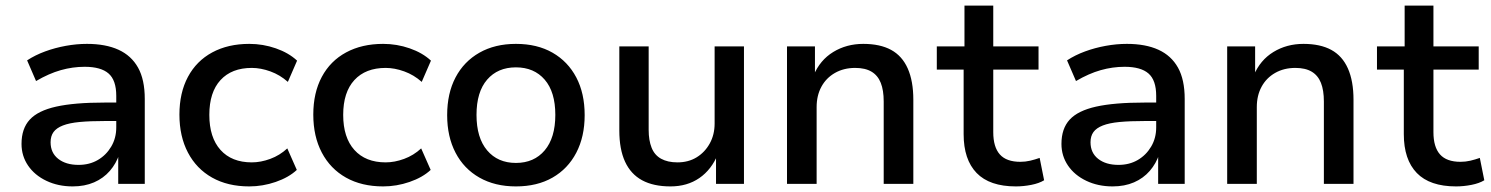

<svg xmlns="http://www.w3.org/2000/svg" viewBox="-20 -658 5336 687"><path d="M240 9Q188 9 146 -11Q104 -31 80.5 -65.5Q57 -100 57 -143Q57 -198 86.5 -230Q116 -262 181 -276.5Q246 -291 353 -291H411V-225H356Q302 -225 265 -221.5Q228 -218 205 -209Q182 -200 171.5 -185.5Q161 -171 161 -149Q161 -111 188.5 -89.5Q216 -68 261 -68Q300 -68 330 -85.5Q360 -103 378 -133.5Q396 -164 396 -202V-315Q396 -371 368.5 -395Q341 -419 283 -419Q240 -419 197.5 -407Q155 -395 109 -368L77 -442Q106 -461 141.5 -474Q177 -487 215.5 -494Q254 -501 291 -501Q358 -501 404 -480Q450 -459 474 -416Q498 -373 498 -304V0H403V-107H407Q396 -73 373 -46.5Q350 -20 316.5 -5.5Q283 9 240 9Z M872 9Q795 9 739 -22.5Q683 -54 652.5 -112Q622 -170 622 -248Q622 -326 652.5 -383Q683 -440 739.5 -470.5Q796 -501 872 -501Q921 -501 967 -485Q1013 -469 1043 -441L1010 -365Q982 -390 947.5 -402.5Q913 -415 881 -415Q809 -415 769 -371.5Q729 -328 729 -247Q729 -166 769 -121.5Q809 -77 881 -77Q913 -77 947 -89.5Q981 -102 1008 -127L1042 -50Q1013 -23 966.5 -7Q920 9 872 9Z M1351 9Q1274 9 1218 -22.5Q1162 -54 1131.5 -112Q1101 -170 1101 -248Q1101 -326 1131.5 -383Q1162 -440 1218.5 -470.5Q1275 -501 1351 -501Q1400 -501 1446 -485Q1492 -469 1522 -441L1489 -365Q1461 -390 1426.5 -402.5Q1392 -415 1360 -415Q1288 -415 1248 -371.5Q1208 -328 1208 -247Q1208 -166 1248 -121.5Q1288 -77 1360 -77Q1392 -77 1426 -89.5Q1460 -102 1487 -127L1521 -50Q1492 -23 1445.5 -7Q1399 9 1351 9Z M1826 9Q1751 9 1695.5 -22.5Q1640 -54 1610 -111.5Q1580 -169 1580 -246Q1580 -324 1610 -381Q1640 -438 1695.5 -469.5Q1751 -501 1826 -501Q1902 -501 1957 -469.5Q2012 -438 2042 -381Q2072 -324 2072 -246Q2072 -169 2042 -111.5Q2012 -54 1957 -22.5Q1902 9 1826 9ZM1826 -75Q1891 -75 1929 -120Q1967 -165 1967 -247Q1967 -329 1929 -373Q1891 -417 1826 -417Q1761 -417 1723 -373Q1685 -329 1685 -247Q1685 -165 1723 -120Q1761 -75 1826 -75Z M2379 9Q2318 9 2277.5 -13Q2237 -35 2216.5 -79.5Q2196 -124 2196 -191V-492H2301V-193Q2301 -156 2311.5 -129.5Q2322 -103 2345.5 -90Q2369 -77 2404 -77Q2443 -77 2472.5 -95Q2502 -113 2519.5 -144.5Q2537 -176 2537 -216V-492H2642V0H2542V-107H2549Q2526 -51 2482.5 -21Q2439 9 2379 9Z M2796 0V-492H2896V-388H2891Q2914 -443 2961.5 -472Q3009 -501 3069 -501Q3129 -501 3168.5 -479.5Q3208 -458 3228 -413Q3248 -368 3248 -301V0H3142V-295Q3142 -335 3131.5 -361.5Q3121 -388 3098.5 -401.5Q3076 -415 3040 -415Q2999 -415 2967.5 -397Q2936 -379 2919 -347.5Q2902 -316 2902 -275V0Z M3615 9Q3521 9 3474.5 -39Q3428 -87 3428 -178V-409H3332V-492H3431V-638H3534V-492H3696V-409H3534V-185Q3534 -132 3557.5 -105.5Q3581 -79 3631 -79Q3649 -79 3666 -83Q3683 -87 3700 -93L3716 -13Q3698 -2 3670 3.5Q3642 9 3615 9Z M3961 9Q3909 9 3867 -11Q3825 -31 3801.5 -65.5Q3778 -100 3778 -143Q3778 -198 3807.5 -230Q3837 -262 3902 -276.5Q3967 -291 4074 -291H4132V-225H4077Q4023 -225 3986 -221.5Q3949 -218 3926 -209Q3903 -200 3892.5 -185.5Q3882 -171 3882 -149Q3882 -111 3909.5 -89.5Q3937 -68 3982 -68Q4021 -68 4051 -85.5Q4081 -103 4099 -133.5Q4117 -164 4117 -202V-315Q4117 -371 4089.5 -395Q4062 -419 4004 -419Q3961 -419 3918.5 -407Q3876 -395 3830 -368L3798 -442Q3827 -461 3862.5 -474Q3898 -487 3936.5 -494Q3975 -501 4012 -501Q4079 -501 4125 -480Q4171 -459 4195 -416Q4219 -373 4219 -304V0H4124V-107H4128Q4117 -73 4094 -46.5Q4071 -20 4037.5 -5.5Q4004 9 3961 9Z M4371 0V-492H4471V-388H4466Q4489 -443 4536.5 -472Q4584 -501 4644 -501Q4704 -501 4743.5 -479.5Q4783 -458 4803 -413Q4823 -368 4823 -301V0H4717V-295Q4717 -335 4706.5 -361.5Q4696 -388 4673.5 -401.5Q4651 -415 4615 -415Q4574 -415 4542.5 -397Q4511 -379 4494 -347.5Q4477 -316 4477 -275V0Z M5190 9Q5096 9 5049.5 -39Q5003 -87 5003 -178V-409H4907V-492H5006V-638H5109V-492H5271V-409H5109V-185Q5109 -132 5132.5 -105.5Q5156 -79 5206 -79Q5224 -79 5241 -83Q5258 -87 5275 -93L5291 -13Q5273 -2 5245 3.5Q5217 9 5190 9Z"/></svg>

Font: NunitoSans_10ptSemiBold
Style: Regular
Weight: 600
Designer: Vernon Adams
Foundry: Vernon Adams
Version: Version 3.101;gftools[0.9.27]